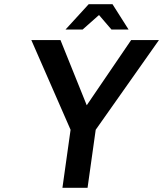

<svg xmlns="http://www.w3.org/2000/svg" viewBox="-20 -890 773 910"><path d="M433.6 -274.9 395 0H275.9L314.5 -274.9L128.4 -700.2H266.6L391.1 -391.1L601.6 -700.2H733.4ZM589.4 -750H508.3L449.2 -818.8L371.6 -750H290.5L400.4 -870.1H513.2Z"/></svg>

Font: Fivo Sans Med
Style: Regular
Weight: 450
Designer: Alexander Slobzheninov
Foundry: Alexander Slobzheninov
Version: 1.0